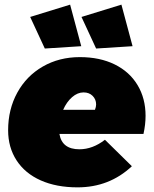

<svg xmlns="http://www.w3.org/2000/svg" viewBox="-20 -800 663 827"><path d="M607 -301Q607 -264 598 -223H236Q247 -157 322 -157Q379 -157 432 -198L548 -84Q451 7 314 7Q223 7 155.5 -23Q88 -53 51.5 -109Q15 -165 15 -239Q15 -329 54.5 -401Q94 -473 164.5 -513.5Q235 -554 324 -554Q410 -554 474 -522.5Q538 -491 572.5 -433.5Q607 -376 607 -301ZM394 -350Q394 -372 379 -387Q364 -402 340 -402Q314 -402 290.5 -381.5Q267 -361 252 -327H389Q394 -340 394 -350ZM282 -780 330 -601 173 -591 110 -727ZM503 -780 551 -601 394 -591 331 -727Z"/></svg>

Font: Gontserrat Black
Style: Italic
Weight: 900
Italic angle: -11.3°
Designer: Julieta Ulanovsky
Foundry: Julieta Ulanovsky
Version: Version 6.001